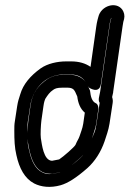

<svg xmlns="http://www.w3.org/2000/svg" viewBox="-20 -734 498 738"><path d="M227 -448H247C282 -448 301 -436 314 -410L321 -398C321 -398 362 -369 368 -412L400 -632C401 -639 402 -647 404 -654L407 -665H408L405 -654C403 -647 402 -639 401 -632L365 -382L360 -357C359 -350 360 -343 363 -339V-338L351 -259C349 -244 346 -232 343 -225C326 -185 314 -149 286 -124C246 -89 217 -73 208 -71C173 -64 163 -61 140 -73C119 -84 102 -109 92 -156C87 -174 86 -185 86 -208C86 -225 84 -249 87 -267L96 -326C105 -389 152 -448 227 -448ZM415 -379V-381L451 -632L454 -650L457 -661C460 -674 457 -687 450 -697C426 -730 368 -712 358 -669L355 -658C353 -649 351 -641 350 -632L328 -477C308 -491 283 -498 254 -498H234C201 -498 163 -490 136 -471C97 -443 69 -410 58 -372C52 -353 49 -345 46 -326L37 -267C35 -256 35 -244 35 -232C35 -196 36 -167 43 -138C54 -87 75 -48 111 -29C138 -15 174 -11 213 -22C241 -30 274 -51 316 -88C345 -114 368 -150 382 -191C388 -210 397 -233 401 -259L413 -338C414 -346 414 -351 411 -361ZM180 -66 206 -71C225 -74 233 -80 243 -89C270 -112 303 -134 316 -163C326 -185 329 -186 334 -204C338 -218 347 -240 350 -259L358 -315C359 -325 355 -335 347 -338C339 -342 330 -352 327 -379C326 -390 324 -389 316 -407C304 -434 277 -447 246 -447H226C202 -447 179 -441 161 -429C128 -406 104 -378 97 -326L89 -270C86 -247 84 -209 87 -189C95 -138 110 -66 174 -66H175ZM180 -116C147 -117 141 -180 137 -203C135 -217 137 -254 139 -270L147 -326C149 -342 153 -352 154 -354C163 -368 171 -380 185 -389C191 -393 198 -397 219 -397H239C257 -397 264 -391 269 -381C273 -372 275 -367 277 -363C280 -339 288 -316 306 -301L300 -259C297 -239 290 -225 286 -211C282 -199 277 -194 270 -177C266 -169 224 -132 207 -121H206Z"/></svg>

Font: AppleStorm
Style: CBoIta
Weight: 400
Foundry: Cannot Into Space Fonts
Version: Version 1.01